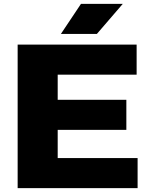

<svg xmlns="http://www.w3.org/2000/svg" viewBox="-20 -970 774 990"><path d="M277.5 -155H689.5V0H71V-740H684.5V-585H277.5V-455.5H631.5V-300.5H277.5ZM294 -795 397.5 -950H613L479.5 -795Z"/></svg>

Font: Encode Sans Expanded ExtraBold
Style: Regular
Weight: 800
Width: 7
Designer: Multiple Designers
Foundry: Impallari Type
Version: Version 2.000